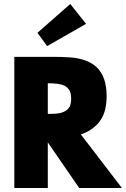

<svg xmlns="http://www.w3.org/2000/svg" viewBox="-20 -946 634 966"><path d="M593.5 0H378.5L202 -256.5H220.5V0H52V-660H249.5Q289 -660 328.5 -657.5Q417 -652 464 -610Q516.5 -562.5 516.5 -461.5Q516.5 -429.5 509.8 -398.5Q503 -367.5 485.2 -340.5Q467.5 -313.5 435 -292.5Q413.5 -278.5 386.5 -270ZM231.5 -373Q248 -373 267 -374.8Q286 -376.5 302.8 -384.2Q319.5 -392 330 -408.5Q338 -424 338 -449.5Q338 -481 325.5 -497.2Q313 -513.5 292.2 -519.5Q271.5 -525.5 245.5 -526.5L220.5 -527V-373ZM217 -714 168.5 -781 333.5 -926 413 -826Z"/></svg>

Font: Lucymar Sans ExtraBold
Style: Regular
Weight: 800
Foundry: The League of Moveable Type (original font) / Main changes by Cristiano Sobral with portions from Mirco Monsees
Version: Version 2.001;August 30, 2020;FontCreator 13.0.0.2681 64-bit